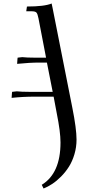

<svg xmlns="http://www.w3.org/2000/svg" viewBox="-20 -766 514 1089"><path d="M45.9 -210.9 47.9 -238.8 48.8 -245.1 75.2 -248Q102.1 -245.1 144 -245.1H278.8L246.1 -411.1H207Q146.5 -411.1 77.1 -403.8L79.1 -432.1L80.1 -439L106 -441.9Q132.8 -439 174.8 -439H241.2L198.2 -662.1Q193.4 -687 186.8 -694.6Q180.2 -702.1 158.2 -702.1H128.9L132.8 -729Q231.9 -729 272.9 -746.1L278.8 -717.8L390.1 -155.8Q414.1 -36.1 414.1 25.9Q414.1 68.8 402.1 109.1Q390.1 149.4 370.8 179.7Q351.6 210 326.4 235.4Q301.3 260.7 276.4 277.1Q251.5 293.5 227.1 303.2L216.8 282.2Q323.2 217.3 323.2 42Q323.2 -18.1 301.8 -124L284.2 -217.8H175.8Q110.8 -217.8 45.9 -210.9Z"/></svg>

Font: Dihjauti
Style: Bold Italic
Weight: 700
Italic angle: -9°
Designer: T. Christopher White
Version: Version 3.0.0